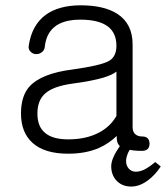

<svg xmlns="http://www.w3.org/2000/svg" viewBox="-20 -559 623 719"><path d="M416 -125Q393.6 -85 350.6 -62.5Q302.7 -37.1 235.4 -37.1Q175.8 -37.1 147.5 -62.5Q120.1 -85.9 120.1 -133.8Q120.1 -183.6 149.4 -209Q179.7 -236.3 252.9 -246.1Q326.2 -255.9 368.2 -268.6Q402.3 -279.3 416 -291ZM428.7 -11.7Q413.1 10.7 406.2 26.4Q396.5 46.9 396.5 63.5Q396.5 97.7 418 119.1Q438.5 139.6 471.7 139.6Q502.9 139.6 534.2 116.2Q560.5 96.7 582 64.5L561.5 47.9Q540 65.4 527.3 72.3Q507.8 84 488.3 84Q473.6 84 462.9 73.2Q452.1 61.5 452.1 43.9Q452.1 34.2 456.1 22.5Q459 12.7 465.8 2Q473.6 3.9 486.3 4.9Q493.2 5.9 511.7 5.9Q540 5.9 540 -21.5Q539.1 -47.9 512.7 -47.9Q495.1 -47.9 485.4 -57.6Q476.6 -66.4 476.6 -83V-392.6Q476.6 -469.7 419.9 -506.8Q370.1 -539.1 282.2 -539.1Q200.2 -539.1 150.4 -502.9Q99.6 -464.8 87.9 -389.6Q85 -375 93.8 -366.2Q101.6 -357.4 113.3 -356.4Q126 -355.5 134.8 -362.3Q145.5 -369.1 147.5 -381.8Q152.3 -430.7 181.6 -456.1Q214.8 -485.4 281.2 -485.4Q349.6 -485.4 383.8 -460Q416 -435.5 416 -387.7Q416 -345.7 386.7 -330.1Q356.4 -313.5 252 -298.8Q133.8 -284.2 88.9 -233.4Q58.6 -198.2 58.6 -133.8Q58.6 -62.5 102.5 -23.4Q147.5 16.6 235.4 16.6Q300.8 16.6 350.6 -4.9Q387.7 -21.5 417 -49.8Q417 -37.1 418.9 -28.3Q421.9 -18.6 428.7 -11.7Z"/></svg>

Font: Gulim
Style: Regular
Weight: 400
Version: Version 2.21